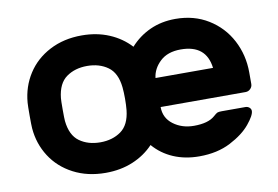

<svg xmlns="http://www.w3.org/2000/svg" viewBox="-63 -632 1077 743"><g transform="rotate(-10 475.5 -260.0)"><path d="M665 -530Q738 -530 794 -495.5Q850 -461 880.5 -403Q911 -345 911 -276V-231Q911 -220 903 -212Q895 -204 884 -204H550Q550 -161 584 -135.5Q618 -110 665 -110Q721 -110 747 -133Q758 -143 763 -145Q768 -147 780 -147H873Q882 -147 888.5 -141.5Q895 -136 895 -128Q895 -111 867.5 -77.5Q840 -44 788 -17Q736 10 665 10Q609 10 563.5 -9.5Q518 -29 486 -66Q452 -30 404 -10Q356 10 297 10Q226 10 170.5 -19Q115 -48 83 -98Q51 -148 46 -209Q45 -221 45 -259Q45 -298 46 -310Q51 -372 83 -422Q115 -472 170.5 -501Q226 -530 297 -530Q356 -530 404.5 -509.5Q453 -489 487 -452Q520 -489 565 -509.5Q610 -530 665 -530ZM176 -305Q175 -295 175 -260Q175 -225 176 -215Q182 -158 215.5 -134Q249 -110 297 -110Q345 -110 378.5 -134Q412 -158 418 -215Q420 -235 420 -260Q420 -285 418 -305Q412 -362 378.5 -386Q345 -410 297 -410Q249 -410 215.5 -386Q182 -362 176 -305ZM776 -318Q765 -410 665 -410Q613 -410 583.5 -382Q554 -354 550 -318Z"/></g></svg>

Font: Hezaedrus Medium
Style: Regular
Weight: 500
Designer: Hubert & Fischer
Foundry: Hubert & Fischer
Version: Version 1.10;September 3, 2019;FontCreator 11.5.0.2425 64-bi